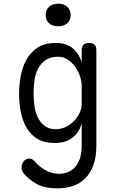

<svg xmlns="http://www.w3.org/2000/svg" viewBox="-20 -794 640 1046"><path d="M425 -122Q418 -96 405 -76.5Q392 -57 373.5 -43Q355 -29 331 -22Q307 -15 277 -15Q218 -15 180.5 -39.5Q143 -64 122 -102.5Q101 -141 92.5 -188.5Q84 -236 84 -282Q84 -329 92.5 -377.5Q101 -426 123 -467Q145 -508 184 -534Q223 -560 285 -560Q340 -560 375 -532Q410 -504 425 -454V-520Q425 -541 435 -550.5Q445 -560 465 -560Q485 -560 495 -550.5Q505 -541 505 -520V0Q505 64 488 108Q471 152 442 180Q413 208 374.5 220Q336 232 293 232Q224 232 181.5 209Q139 186 112 154Q104 144 100.5 136Q97 128 97 118Q97 111 100 102Q103 93 108 86Q113 79 121 74.5Q129 70 138 70Q148 70 155 73.5Q162 77 170 86Q179 97 193 109Q207 121 224 131Q241 141 261 147Q281 153 302 153Q323 153 345 145.5Q367 138 385 120.5Q403 103 414 73.5Q425 44 425 0ZM284 -90Q312 -90 338 -102.5Q364 -115 383 -134.5Q402 -154 413.5 -178.5Q425 -203 425 -228V-326Q425 -351 415.5 -379Q406 -407 389 -430.5Q372 -454 348.5 -469.5Q325 -485 298 -485Q254 -485 227.5 -466Q201 -447 186.5 -418Q172 -389 167.5 -354Q163 -319 163 -286Q163 -253 167.5 -218.5Q172 -184 185.5 -155.5Q199 -127 222.5 -108.5Q246 -90 284 -90ZM297 -651Q266 -651 247.5 -667Q229 -683 229 -711Q229 -740 247.5 -757Q266 -774 297 -774Q328 -774 346.5 -757Q365 -740 365 -711Q365 -684 346.5 -667.5Q328 -651 297 -651Z"/></svg>

Font: Maple Mono Light
Style: Regular
Weight: 300
Monospace: yes
Designer: subframe7536
Version: Version 7.000